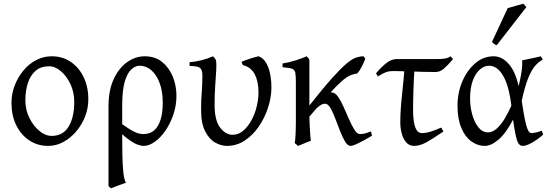

<svg xmlns="http://www.w3.org/2000/svg" viewBox="-20 -773 2977 1037"><path d="M240 15Q182 15 137 -15.5Q92 -46 67 -98Q42 -150 42 -217Q42 -266 59 -310.5Q76 -355 106 -391.5Q136 -428 175.5 -448.5Q215 -469 259 -469Q318 -469 362.5 -438.5Q407 -408 432 -356Q457 -304 457 -237Q457 -188 439.5 -143.5Q422 -99 391.5 -63Q361 -27 322 -6Q283 15 240 15ZM245 -415Q200 -415 172 -390.5Q144 -366 130.5 -324.5Q117 -283 117 -231Q117 -180 138.5 -136.5Q160 -93 192.5 -66Q225 -39 259 -39Q320 -39 350.5 -89Q381 -139 381 -223Q381 -274 361 -317.5Q341 -361 309.5 -388Q278 -415 245 -415Z M756 15Q742 15 721.5 7.5Q701 0 671.5 -22Q642 -44 600 -87Q605 -92 602 -99Q599 -106 598.5 -112.5Q598 -119 614 -121Q652 -93 676.5 -77.5Q701 -62 718.5 -55.5Q736 -49 755 -49Q806 -49 832.5 -93Q859 -137 859 -218Q859 -280 842 -325Q825 -370 797 -394Q769 -418 734 -418Q711 -418 689 -398Q667 -378 653.5 -331Q640 -284 640 -203Q640 -184 640 -157Q640 -130 640 -103.5Q640 -77 640 -58Q640 -39 640 -35Q640 15 641 65.5Q642 116 646 156Q650 196 660 214Q638 222 619.5 228.5Q601 235 580 244Q575 241 572.5 238.5Q570 236 566 232Q566 213 566 172Q566 131 566 79.5Q566 28 566 -25Q566 -78 566 -124Q566 -170 566 -198Q566 -286 594.5 -346.5Q623 -407 667.5 -438Q712 -469 762 -469Q818 -469 856 -438Q894 -407 913.5 -358.5Q933 -310 933 -256Q933 -203 916.5 -154.5Q900 -106 874 -68Q848 -30 816.5 -7.5Q785 15 756 15Z M1066 -181Q1066 -232 1069.5 -272.5Q1073 -313 1073 -367Q1073 -394 1061.5 -405Q1050 -416 1004 -417V-437Q1068 -442 1131 -469L1146 -450Q1150 -434 1148 -397Q1146 -360 1142.5 -311.5Q1139 -263 1139 -209Q1139 -122 1169 -83.5Q1199 -45 1236 -45Q1269 -45 1295 -68Q1321 -91 1339.5 -126Q1358 -161 1367 -200Q1376 -239 1376 -271Q1377 -330 1356.5 -370.5Q1336 -411 1292 -421L1284 -439Q1302 -447 1330 -456Q1358 -465 1376 -469Q1408 -459 1427 -414Q1446 -369 1446 -297Q1445 -245 1427.5 -191Q1410 -137 1378 -90Q1346 -43 1302 -14Q1258 15 1206 15Q1174 15 1142 -3Q1110 -21 1088 -64Q1066 -107 1066 -181Z M1953 -455Q1943 -431 1932 -409.5Q1921 -388 1909 -376Q1887 -373 1868 -364Q1849 -355 1823.5 -332.5Q1798 -310 1757 -265Q1716 -220 1651 -143Q1651 -123 1652.5 -97.5Q1654 -72 1655.5 -48.5Q1657 -25 1659 -13Q1647 -8 1625.5 0.5Q1604 9 1590 15L1572 0Q1575 -16 1576.5 -50Q1578 -84 1578 -123Q1578 -172 1578 -229Q1578 -286 1578 -329Q1578 -364 1575 -380Q1572 -396 1557.5 -401.5Q1543 -407 1506 -410V-430Q1543 -436 1578.5 -447.5Q1614 -459 1637 -469L1651 -452Q1651 -452 1651 -430Q1651 -408 1651 -375Q1651 -342 1651 -306.5Q1651 -271 1651 -242.5Q1651 -214 1651 -203Q1725 -297 1773 -350.5Q1821 -404 1851.5 -429.5Q1882 -455 1903 -462Q1924 -469 1943 -469Q1946 -466 1950 -460Q1954 -454 1953 -455ZM1874 15Q1858 15 1844 -8Q1830 -31 1816.5 -65.5Q1803 -100 1790.5 -133.5Q1778 -167 1764.5 -190Q1751 -213 1735 -213Q1722 -213 1704.5 -200.5Q1687 -188 1669.5 -168Q1652 -148 1639 -126Q1626 -104 1622 -86Q1622 -86 1615.5 -87Q1609 -88 1603 -97Q1625 -160 1650.5 -196Q1676 -232 1701 -249Q1726 -266 1744.5 -270Q1763 -274 1770 -274Q1789 -274 1805 -251.5Q1821 -229 1836 -195Q1851 -161 1865.5 -128Q1880 -95 1894.5 -72Q1909 -49 1923 -49Q1941 -49 1952.5 -52.5Q1964 -56 1984 -63Q1985 -57 1986.5 -51Q1988 -45 1989 -40Q1949 -16 1917.5 -0.5Q1886 15 1874 15Z M2427 -454Q2401 -423 2379 -403.5Q2357 -384 2332 -384Q2306 -384 2265.5 -385Q2225 -386 2185.5 -387.5Q2146 -389 2120 -389H2100Q2080 -389 2063 -382.5Q2046 -376 2021 -360L2011 -377Q2034 -405 2063 -429.5Q2092 -454 2123 -454Q2184 -454 2243 -454Q2302 -454 2342 -454Q2366 -454 2384 -457Q2402 -460 2413 -469ZM2375 -63Q2320 -25 2284 -5Q2248 15 2217 15Q2190 15 2173.5 -4.5Q2157 -24 2149.5 -53Q2142 -82 2142 -111Q2142 -176 2151 -257.5Q2160 -339 2167 -430L2220 -427Q2215 -349 2213 -286.5Q2211 -224 2211 -176Q2211 -154 2214 -126Q2217 -98 2227 -76Q2237 -54 2260 -54Q2278 -54 2301 -60.5Q2324 -67 2363 -84Z M2451 -201Q2451 -272 2477 -333Q2503 -394 2547 -431.5Q2591 -469 2646 -469Q2691 -469 2727 -428.5Q2763 -388 2781 -308Q2791 -347 2796.5 -383Q2802 -419 2800 -447Q2821 -452 2850 -457.5Q2879 -463 2901 -469Q2905 -464 2907 -459.5Q2909 -455 2911 -451Q2887 -438 2867.5 -414Q2848 -390 2831 -346.5Q2814 -303 2798 -229Q2807 -167 2814 -132Q2821 -97 2827.5 -80Q2834 -63 2840 -58.5Q2846 -54 2851 -54Q2859 -54 2874.5 -57.5Q2890 -61 2907 -67Q2908 -63 2909.5 -58Q2911 -53 2913 -45Q2880 -17 2851 -1Q2822 15 2803 15Q2782 15 2772 -16.5Q2762 -48 2751 -127Q2714 -55 2673.5 -20Q2633 15 2599 15Q2559 15 2525.5 -9.5Q2492 -34 2471.5 -82.5Q2451 -131 2451 -201ZM2742 -203Q2728 -313 2696.5 -365.5Q2665 -418 2621 -418Q2597 -418 2573.5 -399Q2550 -380 2534.5 -340.5Q2519 -301 2519 -241Q2519 -195 2531 -153Q2543 -111 2564.5 -84.5Q2586 -58 2616 -58Q2641 -58 2664.5 -80Q2688 -102 2707.5 -135Q2727 -168 2742 -203ZM2663 -529Q2655 -531 2650 -534.5Q2645 -538 2637 -546L2722 -729Q2738 -734 2763.5 -741Q2789 -748 2807 -753L2823 -735Z"/></svg>

Font: ChillKai
Style: Regular
Weight: 400
Designer: ChillType
Foundry: 寒蝉字型
Version: Version 2.000